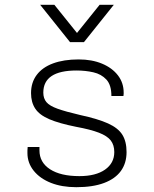

<svg xmlns="http://www.w3.org/2000/svg" viewBox="-20 -768 640 798"><path d="M297 10Q237 10 191.5 -8Q146 -26 120 -58.5Q94 -91 94 -132V-142Q94 -149 95 -157H144V-143Q144 -93 188 -64.5Q232 -36 310 -36Q378 -36 416.5 -63Q455 -90 455 -136Q455 -165 440.5 -184Q426 -203 391 -216.5Q356 -230 296 -241Q226 -255 185 -272.5Q144 -290 126.5 -316.5Q109 -343 109 -381Q109 -425 132.5 -456.5Q156 -488 200.5 -504.5Q245 -521 307 -521Q362 -521 404 -503.5Q446 -486 470 -455Q494 -424 494 -383V-378Q494 -375 493 -369H443Q443 -415 422 -437.5Q401 -460 368 -467.5Q335 -475 298 -475Q160 -475 160 -383Q160 -359 173 -343.5Q186 -328 219.5 -316Q253 -304 313 -290Q387 -274 429 -255Q471 -236 488.5 -208Q506 -180 506 -136Q506 -90 482.5 -57.5Q459 -25 412.5 -7.5Q366 10 297 10ZM453 -748 329 -593H271L147 -748H206L300 -631L394 -748Z"/></svg>

Font: Chivo Mono Medium Thin
Style: Regular
Weight: 250
Monospace: yes
Version: Version 1.008